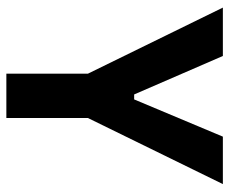

<svg xmlns="http://www.w3.org/2000/svg" viewBox="-80 -658 738 619"><g transform="rotate(90 289.5 -349.0)"><path d="M361 0H218V-263L5 -698H161L285 -412H301L421 -698H574L361 -263Z"/></g></svg>

Font: IBM Plex Sans Condensed
Style: Bold
Weight: 700
Width: 3
Designer: Mike Abbink, Paul van der Laan, Pieter van Rosmalen
Foundry: Bold Monday
Version: Version 3.201